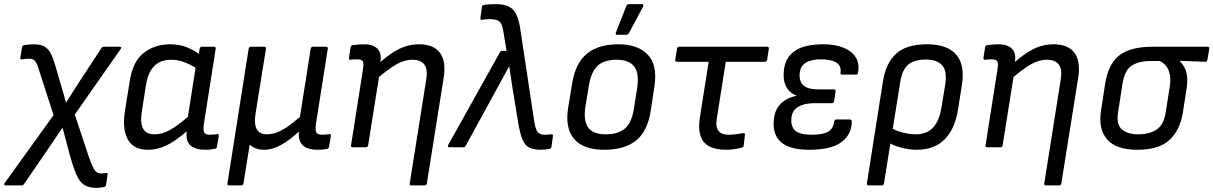

<svg xmlns="http://www.w3.org/2000/svg" viewBox="-63 -715 5890 932"><path d="M407 197Q369 197 346.5 183Q324 169 309 135.5Q294 102 278 45L265 -3Q259 -26 253 -49Q247 -72 241 -94H240Q224 -72 209 -49Q194 -26 178 -3L54 178Q50 185 41 185H-35Q-41 185 -42.5 181.5Q-44 178 -40 173L197 -156L125 -379Q119 -400 112.5 -411Q106 -422 98.5 -426Q91 -430 80 -430Q70 -430 63 -429.5Q56 -429 45 -427Q34 -425 36 -436L44 -485Q45 -490 47.5 -492.5Q50 -495 54 -496Q65 -498 76.5 -499Q88 -500 101 -500Q135 -500 154 -488.5Q173 -477 185 -452.5Q197 -428 208 -388L227 -322Q235 -296 242.5 -270Q250 -244 257 -218H258Q275 -244 291.5 -270Q308 -296 324 -321L429 -481Q433 -488 442 -488H517Q531 -488 522 -476L300 -159L368 46Q381 81 389.5 98.5Q398 116 407.5 121.5Q417 127 430 127Q433 127 438 126.5Q443 126 450 125Q461 123 459 134L452 182Q451 186 448.5 189Q446 192 441 193Q431 195 423 196Q415 197 407 197Z M654 12Q585 12 557.5 -38Q530 -88 543 -173L567 -323Q582 -418 635.5 -459Q689 -500 762 -500Q811 -500 849 -483.5Q887 -467 906 -450L900 -377Q872 -397 837.5 -411Q803 -425 770 -425Q734 -425 709 -412Q684 -399 668 -371.5Q652 -344 645 -299L625 -170Q617 -117 632 -90Q647 -63 687 -63Q712 -63 737 -72.5Q762 -82 794 -104.5Q826 -127 870 -166L856 -88Q817 -54 783.5 -31.5Q750 -9 719 1.5Q688 12 654 12ZM935 12Q884 12 860.5 -10Q837 -32 844 -82L847 -102L847 -134L888 -397L898 -430L906 -478Q907 -483 909.5 -485.5Q912 -488 916 -488H975Q986 -488 984 -478L927 -116Q922 -81 929 -71Q936 -61 954 -61Q964 -61 974 -62Q984 -63 991 -64Q1001 -65 999 -54L990 -3Q989 6 980 7Q970 9 960.5 10.5Q951 12 935 12Z M1049 185Q1039 185 1041 175L1144 -478Q1146 -488 1156 -488H1219Q1230 -488 1228 -478L1178 -167Q1169 -112 1183.5 -87.5Q1198 -63 1232 -63Q1262 -63 1290.5 -76Q1319 -89 1345.5 -109Q1372 -129 1393 -148L1445 -478Q1447 -488 1456 -488H1520Q1530 -488 1528 -478L1471 -116Q1466 -81 1473 -71Q1480 -61 1502 -61Q1509 -61 1519 -62Q1529 -63 1536 -64Q1541 -65 1542.5 -62.5Q1544 -60 1543 -55L1534 -2Q1533 2 1531 4.5Q1529 7 1524 8Q1514 10 1503 11Q1492 12 1480 12Q1429 12 1406.5 -10Q1384 -32 1388 -75H1386Q1348 -38 1304 -13Q1260 12 1218 12Q1196 12 1178 5Q1160 -2 1149 -13L1119 175Q1117 185 1108 185Z M1934 185Q1924 185 1926 175L2006 -329Q2014 -379 1996.5 -402Q1979 -425 1938 -425Q1900 -425 1860 -402Q1820 -379 1755 -323L1768 -400Q1824 -452 1871.5 -476Q1919 -500 1971 -500Q2042 -500 2073 -458Q2104 -416 2090 -333L2009 175Q2007 185 1998 185ZM1650 0Q1639 0 1641 -10L1699 -379Q1704 -410 1697.5 -418.5Q1691 -427 1671 -427Q1665 -427 1656 -426.5Q1647 -426 1639 -425Q1634 -424 1632 -427.5Q1630 -431 1631 -435L1639 -486Q1640 -491 1642.5 -493Q1645 -495 1649 -496Q1663 -498 1679 -499Q1695 -500 1705 -500Q1748 -500 1769 -478.5Q1790 -457 1784 -418L1781 -399L1779 -355L1724 -10Q1722 0 1713 0Z M2564 12Q2528 12 2507 2Q2486 -8 2473.5 -37Q2461 -66 2452 -122L2425 -286Q2421 -312 2417 -339Q2413 -366 2409 -392H2408Q2394 -366 2379 -339Q2364 -312 2350 -286L2198 -8Q2194 0 2186 0H2118Q2113 0 2111.5 -3.5Q2110 -7 2113 -12L2363 -460Q2367 -468 2374 -468H2396L2380 -564Q2374 -602 2359.5 -612Q2345 -622 2317 -622Q2307 -622 2298 -621.5Q2289 -621 2278 -619Q2267 -617 2269 -628L2276 -681Q2277 -690 2286 -691Q2297 -693 2313 -694Q2329 -695 2345 -695Q2401 -695 2427 -668.5Q2453 -642 2463 -571L2531 -121Q2535 -97 2541 -84Q2547 -71 2557 -66Q2567 -61 2580 -61Q2588 -61 2595 -61.5Q2602 -62 2612 -63Q2617 -64 2619.5 -61.5Q2622 -59 2621 -54L2614 -3Q2612 7 2603 8Q2593 9 2582.5 10.5Q2572 12 2564 12Z M2869 12Q2769 12 2724 -40.5Q2679 -93 2695 -193L2715 -314Q2731 -409 2786 -454.5Q2841 -500 2939 -500Q3034 -500 3081.5 -449.5Q3129 -399 3114 -298L3096 -179Q3081 -79 3025.5 -33.5Q2970 12 2869 12ZM2877 -63Q2939 -63 2971.5 -92Q3004 -121 3014 -187L3030 -288Q3041 -359 3015.5 -392Q2990 -425 2931 -425Q2869 -425 2838 -396Q2807 -367 2796 -302L2779 -199Q2768 -132 2791 -97.5Q2814 -63 2877 -63ZM2932 -546Q2927 -546 2926 -549.5Q2925 -553 2927 -558L2977 -685Q2979 -691 2983 -693Q2987 -695 2993 -695H3052Q3058 -695 3059.5 -691Q3061 -687 3058 -682L2991 -556Q2986 -546 2975 -546Z M3462 12Q3410 12 3379 -5Q3348 -22 3337 -56.5Q3326 -91 3334 -143L3377 -415H3224Q3213 -415 3215 -425L3223 -478Q3225 -488 3234 -488H3660Q3671 -488 3669 -478L3661 -425Q3659 -415 3650 -415H3460L3416 -136Q3410 -98 3425 -79.5Q3440 -61 3471 -61Q3491 -61 3510 -63.5Q3529 -66 3545 -69Q3554 -70 3553 -60L3547 -8Q3546 -1 3537 2Q3521 6 3501.5 9Q3482 12 3462 12Z M3865 12Q3768 12 3726 -27Q3684 -66 3694 -141Q3698 -171 3712 -193Q3726 -215 3749.5 -229.5Q3773 -244 3803 -250V-251Q3767 -265 3751.5 -298Q3736 -331 3743 -381Q3752 -440 3798.5 -470Q3845 -500 3933 -500Q3991 -500 4031.5 -483.5Q4072 -467 4091 -436.5Q4110 -406 4102 -363Q4101 -353 4093 -353H4026Q4015 -353 4017 -363Q4022 -395 3997 -411Q3972 -427 3922 -427Q3892 -427 3869.5 -420Q3847 -413 3834 -398.5Q3821 -384 3819 -361Q3815 -321 3836.5 -301Q3858 -281 3911 -281H3984Q3995 -281 3993 -271L3986 -224Q3984 -214 3975 -214H3891Q3859 -214 3834.5 -206.5Q3810 -199 3796 -184Q3782 -169 3779 -146Q3774 -102 3796.5 -81.5Q3819 -61 3878 -61Q3931 -61 3956.5 -75.5Q3982 -90 3986 -124Q3987 -135 3996 -135H4062Q4072 -135 4072 -125Q4070 -59 4019.5 -23.5Q3969 12 3865 12Z M4153 185Q4149 185 4146.5 182Q4144 179 4145 175L4223 -320Q4237 -409 4287 -454.5Q4337 -500 4437 -500Q4535 -500 4578.5 -450Q4622 -400 4606 -302L4588 -187Q4573 -89 4522.5 -38.5Q4472 12 4386 12Q4351 12 4311 1.5Q4271 -9 4249 -25L4257 -97Q4283 -81 4318 -72Q4353 -63 4381 -63Q4437 -63 4467.5 -97Q4498 -131 4508 -199L4525 -303Q4536 -371 4510 -398.5Q4484 -426 4431 -426Q4377 -426 4347 -402.5Q4317 -379 4307 -317L4228 175Q4226 185 4217 185Z M5014 185Q5004 185 5006 175L5086 -329Q5094 -379 5076.5 -402Q5059 -425 5018 -425Q4980 -425 4940 -402Q4900 -379 4835 -323L4848 -400Q4904 -452 4951.5 -476Q4999 -500 5051 -500Q5122 -500 5153 -458Q5184 -416 5170 -333L5089 175Q5087 185 5078 185ZM4730 0Q4719 0 4721 -10L4779 -379Q4784 -410 4777.5 -418.5Q4771 -427 4751 -427Q4745 -427 4736 -426.5Q4727 -426 4719 -425Q4714 -424 4712 -427.5Q4710 -431 4711 -435L4719 -486Q4720 -491 4722.5 -493Q4725 -495 4729 -496Q4743 -498 4759 -499Q4775 -500 4785 -500Q4828 -500 4849 -478.5Q4870 -457 4864 -418L4861 -399L4859 -355L4804 -10Q4802 0 4793 0Z M5458 12Q5355 12 5311.5 -38Q5268 -88 5281 -174L5301 -305Q5315 -400 5367.5 -444Q5420 -488 5531 -488H5798Q5809 -488 5807 -478L5798 -425Q5797 -421 5795 -418Q5793 -415 5788 -415L5664 -420V-419Q5678 -404 5687.5 -385.5Q5697 -367 5699.5 -341.5Q5702 -316 5696 -279L5679 -170Q5666 -85 5615 -36.5Q5564 12 5458 12ZM5462 -63Q5518 -63 5552 -86.5Q5586 -110 5595 -167L5614 -286Q5621 -327 5615.5 -353.5Q5610 -380 5596.5 -396Q5583 -412 5565 -419H5523Q5467 -419 5432 -397.5Q5397 -376 5386 -310L5364 -168Q5355 -111 5382.5 -87Q5410 -63 5462 -63Z"/></svg>

Font: Sofia Sans Hairline
Style: Italic
Weight: 1
Italic angle: -9°
Designer: Botio Nikoltchev, Ani Petrova
Foundry: lettersoup
Version: Version 4.102